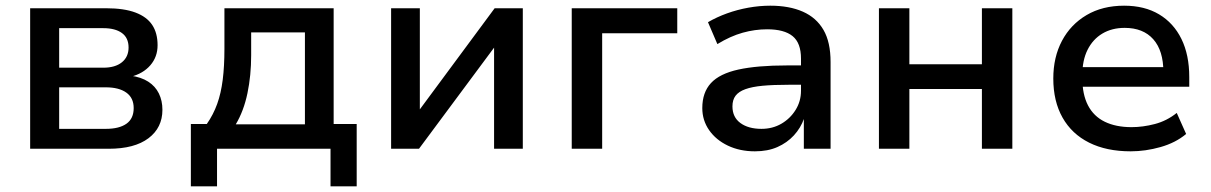

<svg xmlns="http://www.w3.org/2000/svg" viewBox="-20 -523 4256 675"><path d="M86 0V-494H353Q416 -494 456 -479Q496 -464 515 -435.5Q534 -407 534 -364Q534 -323 508.5 -293.5Q483 -264 439 -253V-257Q476 -252 501 -236Q526 -220 538.5 -194.5Q551 -169 551 -137Q551 -74 502 -37Q453 0 362 0ZM188 -70H352Q399 -70 424.5 -88Q450 -106 450 -143Q450 -179 424 -197.5Q398 -216 352 -216H188ZM188 -285H343Q385 -285 408.5 -304Q432 -323 432 -356Q432 -390 408.5 -407Q385 -424 343 -424H188Z M651 132V-87H707Q730 -120 743.5 -157.5Q757 -195 763 -242.5Q769 -290 769 -351V-494H1153V-87H1234V132H1142V0H743V132ZM809 -86H1052V-409H863V-329Q863 -258 850 -195.5Q837 -133 809 -86Z M1355 0V-494H1456V-125H1446L1719 -494H1818V0H1717V-369H1727L1453 0Z M1990 0V-494H2361V-406H2097V0Z M2634 9Q2581 9 2539 -11Q2497 -31 2473 -65.5Q2449 -100 2449 -143Q2449 -198 2479.5 -231Q2510 -264 2576 -278.5Q2642 -293 2747 -293H2812V-225H2752Q2698 -225 2661 -221.5Q2624 -218 2600.5 -209.5Q2577 -201 2566 -186.5Q2555 -172 2555 -149Q2555 -111 2583 -90.5Q2611 -70 2657 -70Q2696 -70 2727 -88Q2758 -106 2777 -136.5Q2796 -167 2796 -204V-317Q2796 -372 2766.5 -396Q2737 -420 2677 -420Q2634 -420 2591 -408Q2548 -396 2502 -368L2469 -445Q2500 -463 2536 -476Q2572 -489 2611 -496Q2650 -503 2688 -503Q2755 -503 2802.5 -482Q2850 -461 2875 -418Q2900 -375 2900 -305V0H2806V-107H2807Q2795 -73 2771 -47Q2747 -21 2713 -6Q2679 9 2634 9Z M3070 0V-494H3177V-297H3432V-494H3539V0H3432V-210H3177V0Z M3955 9Q3870 9 3809 -21.5Q3748 -52 3715.5 -109.5Q3683 -167 3683 -247Q3683 -322 3713.5 -379.5Q3744 -437 3800 -470Q3856 -503 3932 -503Q4004 -503 4055 -472.5Q4106 -442 4133.5 -386Q4161 -330 4161 -252V-218H3766V-287H4087L4070 -270Q4070 -345 4034.5 -385Q3999 -425 3934 -425Q3889 -425 3855.5 -405Q3822 -385 3803.5 -348Q3785 -311 3785 -259V-249Q3785 -191 3805 -152.5Q3825 -114 3864 -95Q3903 -76 3958 -76Q3998 -76 4040 -87Q4082 -98 4117 -126L4150 -52Q4113 -21 4060 -6Q4007 9 3955 9Z"/></svg>

Font: Nunito Sans 9pt SemiBold
Style: Regular
Weight: 600
Version: Version 3.101;gftools[0.9.27]